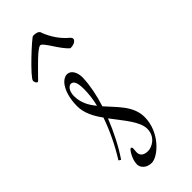

<svg xmlns="http://www.w3.org/2000/svg" viewBox="-177 -475 507 507"><g transform="rotate(-45 76.0 -221.5)"><path d="M-2 -59 4 -55C24 -84 42 -120 57 -157C82 -123 111 -92 111 -64C111 -34 85 -21 71 -21C54 -21 47 -29 47 -40C47 -44 48 -51 48 -54C48 -56 47 -59 44 -59C40 -59 25 -36 25 -17C25 -5 36 8 56 8C79 8 128 -34 128 -91C128 -133 95 -160 69 -190C79 -221 85 -252 86 -278C87 -300 77 -316 63 -316C42 -316 22 -285 22 -237C22 -212 34 -189 50 -167C38 -132 20 -94 -2 -59ZM35 -262C35 -283 46 -291 52 -291C62 -291 67 -280 67 -257C67 -240 65 -221 60 -201C45 -219 35 -238 35 -262ZM-3 -358C21 -382 56 -420 67 -420C77 -420 97 -375 118 -358C132 -358 141 -364 141 -371C141 -373 139 -376 137 -378C115 -396 102 -418 93 -440C92 -452 73 -451 71 -451C66 -451 -13 -378 -13 -367C-13 -362 -10 -356 -6 -356C-5 -356 -4 -357 -3 -358Z"/></g></svg>

Font: Stalemate
Style: Regular
Weight: 400
Designer: Astigmatic (AOETI)
Foundry: Astigmatic (AOETI)
Version: Version 001.000